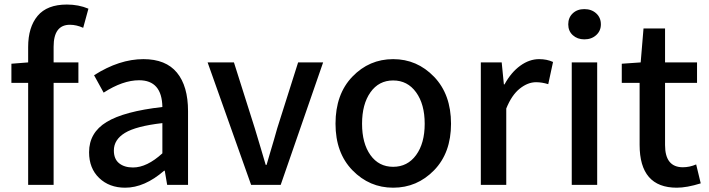

<svg xmlns="http://www.w3.org/2000/svg" viewBox="-20 -830 3182 862"><path d="M377 -791 353.5 -705.1Q323.2 -718.8 293.9 -718.8Q220.7 -718.8 220.7 -620.1V-549.8H332V-458H220.7V0H106.4V-458H31.2V-543.9L106.4 -549.8V-619.1Q106.4 -708 148.9 -758.8Q191.4 -809.6 280.3 -809.6Q333 -809.6 377 -791Z M542 12.7Q470.7 12.7 425.3 -30.8Q379.9 -74.2 379.9 -146.5Q379.9 -234.4 458.5 -282.2Q537.1 -330.1 709 -349.6Q707 -469.7 604.5 -469.7Q531.2 -469.7 445.3 -414.1L402.3 -492.2Q515.6 -564.5 624 -564.5Q724.6 -564.5 774.4 -503.9Q824.2 -443.4 824.2 -331.1V0H730.5L719.7 -63.5H716.8Q628.9 12.7 542 12.7ZM577.1 -78.1Q639.6 -78.1 709 -141.6V-277.3Q590.8 -263.7 541 -233.4Q491.2 -203.1 491.2 -154.3Q491.2 -116.2 514.6 -97.2Q538.1 -78.1 577.1 -78.1Z M1107.4 0 912.1 -549.8H1030.3L1124 -253.9Q1132.8 -223.6 1150.4 -166Q1168 -108.4 1172.9 -89.8H1176.8Q1181.6 -108.4 1191.9 -141.6Q1202.1 -174.8 1210 -202.6Q1217.8 -230.5 1224.6 -253.9L1318.4 -549.8H1430.7L1240.2 0Z M1745.1 12.7Q1638.7 12.7 1562.5 -65.4Q1486.3 -143.6 1486.3 -274.4Q1486.3 -407.2 1562 -485.8Q1637.7 -564.5 1745.1 -564.5Q1852.5 -564.5 1928.7 -485.4Q2004.9 -406.2 2004.9 -274.4Q2004.9 -143.6 1928.7 -65.4Q1852.5 12.7 1745.1 12.7ZM1643.1 -133.8Q1680.7 -81.1 1745.1 -81.1Q1809.6 -81.1 1848.1 -133.8Q1886.7 -186.5 1886.7 -274.4Q1886.7 -362.3 1848.1 -415.5Q1809.6 -468.8 1745.1 -468.8Q1680.7 -468.8 1643.1 -415.5Q1605.5 -362.3 1605.5 -274.4Q1605.5 -186.5 1643.1 -133.8Z M2138.7 0V-549.8H2232.4L2242.2 -451.2H2245.1Q2274.4 -504.9 2315.4 -534.7Q2356.4 -564.5 2400.4 -564.5Q2435.5 -564.5 2462.9 -551.8L2441.4 -452.1Q2413.1 -460.9 2386.7 -460.9Q2349.6 -460.9 2313.5 -432.1Q2277.3 -403.3 2252.9 -342.8V0Z M2546.9 0V-549.8H2661.1V0ZM2603.5 -653.3Q2572.3 -653.3 2551.8 -671.9Q2531.2 -690.4 2531.2 -720.7Q2531.2 -751 2551.3 -770Q2571.3 -789.1 2603.5 -789.1Q2635.7 -789.1 2656.7 -770Q2677.7 -751 2677.7 -720.7Q2677.7 -691.4 2656.7 -672.4Q2635.7 -653.3 2603.5 -653.3Z M3018.6 12.7Q2851.6 12.7 2851.6 -179.7V-458H2771.5V-543.9L2856.4 -549.8L2869.1 -702.1H2965.8V-549.8H3109.4V-458H2965.8V-178.7Q2965.8 -79.1 3045.9 -79.1Q3076.2 -79.1 3105.5 -91.8L3126 -6.8Q3063.5 12.7 3018.6 12.7Z"/></svg>

Font: Gen Shin Gothic Medium
Style: Regular
Weight: 500
Designer: [Source Han Sans]
Ryoko NISHIZUKA  (kana & ideographs); Paul D. Hunt (Latin, Greek & Cyrillic); Wenlong ZHANG  (bopomofo
Version: Version 1.002.20150607